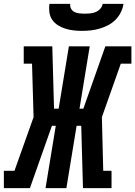

<svg xmlns="http://www.w3.org/2000/svg" viewBox="-46 -975 701 995"><path d="M-26 0V-90H29L128 -368L120 -645H77V-735H225L234 -412H258L311 -735H419L366 -412H386L500 -735H635V-645H580L482 -368L489 -90H532V0H384L375 -323H351L298 0H190L243 -323H223L109 0ZM379 -815Q357 -815 335 -817.5Q313 -820 292.5 -826.5Q272 -833 254.5 -844Q237 -855 225 -872Q213 -889 210 -911Q207 -933 210 -955H318Q316 -941 322.5 -929.5Q329 -918 340.5 -912.5Q352 -907 366 -905.5Q380 -904 394 -904Q408 -904 422 -905.5Q436 -907 449.5 -912.5Q463 -918 473.5 -929.5Q484 -941 486 -955H594Q591 -933 580 -911Q569 -889 552 -872Q535 -855 513.5 -844Q492 -833 469.5 -826.5Q447 -820 424 -817.5Q401 -815 379 -815Z"/></svg>

Font: Iosevka HT Extrabold Extended
Style: Italic
Weight: 800
Width: 7
Italic angle: -9°
Monospace: yes
Designer: Belleve Invis
Foundry: Belleve Invis
Version: Version 32.3.0; ttfautohint (v1.8.4)